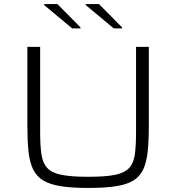

<svg xmlns="http://www.w3.org/2000/svg" viewBox="-20 -919 870 947"><path d="M416 8Q335 8 280.5 -0.5Q226 -9 193 -29Q160 -49 143 -84.5Q126 -120 120.5 -172.5Q115 -225 115 -299V-688H178V-268Q178 -200 184.5 -157Q191 -114 213.5 -90Q236 -66 284 -56.5Q332 -47 415 -47Q500 -47 547 -56.5Q594 -66 616.5 -90Q639 -114 645 -157Q651 -200 651 -268V-688H714V-299Q714 -225 708.5 -172.5Q703 -120 687 -84.5Q671 -49 638.5 -29Q606 -9 552 -0.5Q498 8 416 8ZM582 -779H541L403 -894V-899H468L582 -784ZM377 -779H336L198 -894V-899H263L377 -784Z"/></svg>

Font: Saira Expanded Light
Style: Regular
Weight: 300
Width: 7
Designer: Hector Gatti with collaboration of the Omnibus-Type team
Foundry: Omnibus-Type
Version: Version 1.101